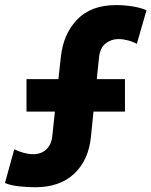

<svg xmlns="http://www.w3.org/2000/svg" viewBox="-40 -748 611 775"><path d="M102.1 7.8Q72.3 7.8 37.6 4.2Q2.9 0.5 -20 -9.3L17.6 -145.5Q35.2 -136.7 55.7 -131.1Q76.2 -125.5 92.8 -125.5Q126.5 -125.5 147 -145Q167.5 -164.6 170.9 -196.8L181.6 -297.4H66.9V-428.7H195.8L205.6 -517.6Q215.3 -610.4 271.2 -668.9Q327.1 -727.5 429.2 -727.5Q460.9 -727.5 494.9 -722.2Q528.8 -716.8 551.3 -706.5L512.2 -570.8Q497.1 -579.6 476.6 -585Q456.1 -590.3 438 -590.3Q408.7 -590.3 386 -572.3Q363.3 -554.2 359.9 -517.1L350.6 -428.7H464.4V-297.4H337.4L327.1 -196.3Q317.9 -102.1 259.8 -47.1Q201.7 7.8 102.1 7.8Z"/></svg>

Font: Reddit Sans ExtraBold
Style: Regular
Weight: 800
Designer: Stephen Hutchings
Foundry: Reddit
Version: Version 1.014; ttfautohint (v1.8.4.7-5d5b)